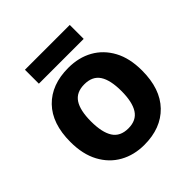

<svg xmlns="http://www.w3.org/2000/svg" viewBox="-192 -851 1003 1003"><g transform="rotate(-45 309.5 -349.5)"><path d="M574 -273.7Q574 -138 502.5 -64Q431 10 308 10Q232.1 10 172.8 -23.1Q113.4 -56.2 79.2 -119.8Q45 -183.4 45 -274Q45 -410 116 -483Q187 -556 311 -556Q388.4 -556 447.2 -523Q506 -490 540 -427.3Q574 -364.5 574 -273.7ZM197 -274Q197 -193 223.5 -151.5Q250 -110 309.9 -110Q369 -110 395.5 -151.5Q422 -193 422 -274Q422 -355 395.5 -395.5Q369 -436 309.5 -436Q250 -436 223.5 -395.5Q197 -355 197 -274ZM475 -709V-606H144V-709Z"/></g></svg>

Font: Noto Sans Sundanese
Style: Regular
Weight: 400
Designer: Monotype Design Team (Regular), Sérgio L. Martins (other weights)
Foundry: Monotype Imaging Inc.
Version: Version 2.003